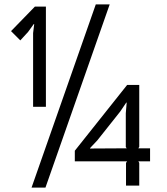

<svg xmlns="http://www.w3.org/2000/svg" viewBox="-20 -840 755 870"><path d="M550 -327 554 -375H552L525 -335L421 -204L388 -169V-167L554 -168L550 -174ZM188 -810V-356H130V-690L135 -731H133L107 -695L72 -657L30 -699L138 -810ZM414 -820H477L186 10H123ZM660 -168V-109H607L611 -102V1H551V-102L556 -109H319V-157L556 -455H611V-175L607 -168Z"/></svg>

Font: Sinkin Sans 300 Light
Style: Regular
Weight: 300
Designer: Keith Bates
Foundry: K-Type
Version: Sinkin Sans (version 1.0)  by Keith Bates   •   © 2014   www